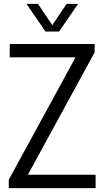

<svg xmlns="http://www.w3.org/2000/svg" viewBox="-20 -966 536 986"><path d="M25 0V-43L378 -690L384 -671.5H30V-740H466V-697L113 -50L107 -68.5H471V0ZM213.5 -804 116 -946H175L254.5 -828H242.5L322 -946H381L283.5 -804Z"/></svg>

Font: Encode Sans SC Condensed
Style: Regular
Weight: 400
Width: 3
Designer: Multiple Designers
Foundry: Impallari Type
Version: Version 3.002